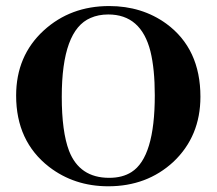

<svg xmlns="http://www.w3.org/2000/svg" viewBox="-20 -616 728 645"><path d="M346.7 -595.7Q216.8 -595.7 127 -513.7Q34.2 -428.7 34.2 -294.9Q34.2 -141.6 144.5 -55.7Q229.5 9.8 343.8 9.8Q473.6 9.8 562.5 -72.3Q653.3 -158.2 653.3 -291Q653.3 -452.1 539.1 -536.1Q457 -595.7 346.7 -595.7ZM346.7 -18.6Q247.1 -18.6 211.9 -109.4Q187.5 -173.8 187.5 -291Q187.5 -514.6 284.2 -555.7Q310.5 -567.4 343.8 -567.4Q454.1 -567.4 485.4 -443.4Q500 -383.8 500 -295.9Q500 -87.9 421.9 -38.1Q391.6 -18.6 346.7 -18.6Z"/></svg>

Font: Abhaya Libre ExtraBold
Style: Regular
Weight: 800
Designer: Pushpananda Ekanayake, Sol Matas, Pathum Egodawatta
Foundry: Mooniak
Version: Version 1.050 ; ttfautohint (v1.6)